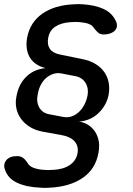

<svg xmlns="http://www.w3.org/2000/svg" viewBox="-28 -761 648 936"><path d="M430 -624Q422 -638 404.5 -644.5Q387 -651 362 -653Q350 -654 339 -654Q328 -654 316 -653Q270 -650 241.5 -631Q213 -612 207 -576Q201 -545 214.5 -524Q228 -503 261 -496L373 -473Q409 -466 436 -450Q463 -434 479.5 -411Q496 -388 501.5 -360Q507 -332 502 -302Q497 -273 483 -249Q469 -225 450 -207.5Q431 -190 407 -180Q383 -170 356 -168Q373 -167 393 -157Q413 -147 428.5 -128.5Q444 -110 451.5 -82Q459 -54 452 -16Q438 63 375.5 106Q313 149 215 154Q203 155 192 155Q181 155 169 154Q100 151 55.5 130Q11 109 -3 68Q-9 54 -7 41.5Q-5 29 3 19.5Q11 10 24 5Q37 0 54 0Q71 0 82 7Q93 14 105 31Q113 48 134 56.5Q155 65 185 67Q197 68 208.5 68Q220 68 231 67Q280 65 311.5 44Q343 23 350 -14Q356 -48 336 -71.5Q316 -95 269 -103L180 -119Q144 -126 118 -142Q92 -158 75 -181Q58 -204 52 -232Q46 -260 52 -290Q62 -349 99 -386Q136 -423 194 -429Q169 -435 150 -447.5Q131 -460 119 -478.5Q107 -497 103 -522Q99 -547 104 -576Q118 -652 178 -694Q238 -736 331 -740Q344 -741 355 -741Q366 -741 377 -740Q437 -736 477.5 -717Q518 -698 536 -660Q543 -646 542 -634Q541 -622 533 -613Q525 -604 510.5 -598.5Q496 -593 477 -593Q461 -593 451.5 -601Q442 -609 430 -624ZM212 -204 280 -191Q302 -187 321 -193.5Q340 -200 356 -214.5Q372 -229 383 -250Q394 -271 399 -297Q405 -331 388.5 -357.5Q372 -384 338 -390L271 -403Q250 -407 231 -400.5Q212 -394 196.5 -380.5Q181 -367 170.5 -346.5Q160 -326 156 -301Q148 -264 163.5 -237Q179 -210 212 -204Z"/></svg>

Font: Maple Mono Medium
Style: Italic
Weight: 500
Italic angle: -10°
Monospace: yes
Designer: subframe7536
Version: Version 7.000